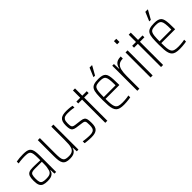

<svg xmlns="http://www.w3.org/2000/svg" viewBox="157 -1749 2763 2763"><g transform="rotate(-45 1538.0 -367.5)"><path d="M181 8Q133 8 101.5 -3.5Q70 -15 55 -46.5Q40 -78 40 -139Q40 -195 51 -226.5Q62 -258 89 -271Q116 -284 165 -284Q178 -284 196.5 -284Q215 -284 237 -283Q259 -282 280 -281.5Q301 -281 318 -280V-324Q318 -378 313 -409.5Q308 -441 294.5 -456.5Q281 -472 256 -476Q231 -480 191 -480Q174 -480 151 -478.5Q128 -477 106 -474.5Q84 -472 65 -468V-506Q97 -512 131 -515Q165 -518 202 -518Q242 -518 269.5 -513Q297 -508 314.5 -495.5Q332 -483 342 -461.5Q352 -440 356 -407Q360 -374 360 -329V0H326L322 -77H318Q310 -42 290 -23.5Q270 -5 242.5 1.5Q215 8 181 8ZM186 -30Q217 -30 239.5 -34Q262 -38 278 -50.5Q294 -63 302 -86Q310 -114 314 -142.5Q318 -171 318 -209V-249H175Q138 -249 117.5 -241Q97 -233 89.5 -209.5Q82 -186 82 -139Q82 -95 90 -71.5Q98 -48 121 -39Q144 -30 186 -30Z M638 8Q593 8 565 -2.5Q537 -13 522 -36.5Q507 -60 502 -97.5Q497 -135 497 -189V-510H539V-198Q539 -144 543 -110.5Q547 -77 559 -59.5Q571 -42 593 -36Q615 -30 650 -30Q696 -30 721 -46Q746 -62 756.5 -91Q767 -120 769.5 -159.5Q772 -199 772 -246V-510H814V0H780L776 -77H772Q765 -51 749 -31.5Q733 -12 706.5 -2Q680 8 638 8Z M1072 8Q1051 8 1027 6.5Q1003 5 980.5 2.5Q958 0 942 -3V-41Q958 -38 975 -36Q992 -34 1009 -32.5Q1026 -31 1044 -30Q1062 -29 1080 -29Q1120 -29 1141.5 -40.5Q1163 -52 1171 -75Q1179 -98 1179 -134Q1179 -171 1176.5 -190.5Q1174 -210 1162 -219.5Q1150 -229 1122 -232L1015 -247Q982 -252 963 -265Q944 -278 937 -304Q930 -330 930 -372Q930 -420 940.5 -448.5Q951 -477 971 -492Q991 -507 1020 -512.5Q1049 -518 1084 -518Q1104 -518 1125.5 -516.5Q1147 -515 1167 -512.5Q1187 -510 1201 -506V-468Q1185 -473 1165.5 -475.5Q1146 -478 1123.5 -479.5Q1101 -481 1074 -481Q1043 -481 1020 -474Q997 -467 984 -445.5Q971 -424 971 -379Q971 -346 974.5 -326.5Q978 -307 990.5 -298Q1003 -289 1029 -285L1134 -272Q1172 -267 1190.5 -253.5Q1209 -240 1215 -212Q1221 -184 1221 -135Q1221 -95 1213 -67.5Q1205 -40 1187 -23.5Q1169 -7 1141 0.5Q1113 8 1072 8Z M1360 0V-472H1282V-510H1360V-658H1402V-510H1493V-472H1402V0Z M1736 8Q1690 8 1659 0Q1628 -8 1609.5 -26Q1591 -44 1581 -74Q1571 -104 1567.5 -148.5Q1564 -193 1564 -254Q1564 -329 1568 -380Q1572 -431 1588 -461.5Q1604 -492 1639 -505Q1674 -518 1736 -518Q1779 -518 1807 -510Q1835 -502 1851.5 -484.5Q1868 -467 1875.5 -437Q1883 -407 1885.5 -362Q1888 -317 1888 -256V-241H1606Q1606 -177 1610 -136Q1614 -95 1627.5 -71.5Q1641 -48 1668 -39Q1695 -30 1742 -30Q1763 -30 1786.5 -31.5Q1810 -33 1832.5 -36Q1855 -39 1873 -43V-5Q1858 -2 1835 1Q1812 4 1786.5 6Q1761 8 1736 8ZM1846 -257V-295Q1846 -358 1841 -395Q1836 -432 1823.5 -450.5Q1811 -469 1788.5 -475Q1766 -481 1733 -481Q1690 -481 1664.5 -473.5Q1639 -466 1626.5 -445Q1614 -424 1610 -383.5Q1606 -343 1606 -277H1865ZM1706 -584V-589L1762 -722H1811V-717L1736 -584Z M2012 0V-510H2046L2050 -409H2054Q2063 -451 2081 -474.5Q2099 -498 2126.5 -508Q2154 -518 2192 -518V-475Q2136 -475 2106 -450Q2076 -425 2065 -376Q2054 -327 2054 -256V0Z M2279 -678V-743H2327V-678ZM2282 0V-510H2324V0Z M2495 0V-472H2417V-510H2495V-658H2537V-510H2628V-472H2537V0Z M2871 8Q2825 8 2794 0Q2763 -8 2744.5 -26Q2726 -44 2716 -74Q2706 -104 2702.5 -148.5Q2699 -193 2699 -254Q2699 -329 2703 -380Q2707 -431 2723 -461.5Q2739 -492 2774 -505Q2809 -518 2871 -518Q2914 -518 2942 -510Q2970 -502 2986.5 -484.5Q3003 -467 3010.5 -437Q3018 -407 3020.5 -362Q3023 -317 3023 -256V-241H2741Q2741 -177 2745 -136Q2749 -95 2762.5 -71.5Q2776 -48 2803 -39Q2830 -30 2877 -30Q2898 -30 2921.5 -31.5Q2945 -33 2967.5 -36Q2990 -39 3008 -43V-5Q2993 -2 2970 1Q2947 4 2921.5 6Q2896 8 2871 8ZM2981 -257V-295Q2981 -358 2976 -395Q2971 -432 2958.5 -450.5Q2946 -469 2923.5 -475Q2901 -481 2868 -481Q2825 -481 2799.5 -473.5Q2774 -466 2761.5 -445Q2749 -424 2745 -383.5Q2741 -343 2741 -277H3000ZM2841 -584V-589L2897 -722H2946V-717L2871 -584Z"/></g></svg>

Font: Saira Condensed ExtraLight
Style: Regular
Weight: 250
Width: 3
Designer: Hector Gatti with collaboration of the Omnibus-Type team
Foundry: Omnibus-Type
Version: Version 1.101